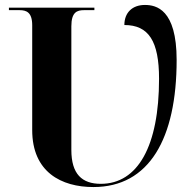

<svg xmlns="http://www.w3.org/2000/svg" viewBox="-20 -745 787 775"><path d="M357 10C582 10 693 -185 693 -503C693 -708 610 -725 565 -725C514 -725 482 -694 482 -644C580 -644 622 -579 622 -427C622 -155 536 -3 387 -3C311 -3 268 -42 268 -140V-639C268 -696 291 -704 319 -704H361V-714H16V-704H59C86 -704 110 -696 110 -643V-220C110 -50 228 10 357 10Z"/></svg>

Font: Noto Serif Display
Style: Bold
Weight: 700
Designer: Monotype Design Team
Foundry: Monotype Imaging Inc.
Version: Version 2.009